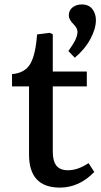

<svg xmlns="http://www.w3.org/2000/svg" viewBox="-20 -831 456 865"><path d="M316.9 -570.8 288.1 -601.1Q310.1 -631.8 319.6 -651.6Q329.1 -671.4 329.1 -688Q329.1 -704.1 311 -722.2Q290 -743.2 290 -761.2Q290 -784.7 307.1 -797.9Q324.2 -811 348.1 -811Q379.9 -811 396 -790.3Q412.1 -769.5 412.1 -740.2Q412.1 -702.1 387.5 -655.8Q362.8 -609.4 316.9 -570.8ZM250 14.2Q110.8 14.2 110.8 -134.8V-441.9H34.2V-497.1Q92.3 -502 116.5 -543.5Q140.6 -585 147 -675.8L204.1 -683.1L217.8 -676.8V-508.8H371.1V-441.9H217.8V-147Q217.8 -105.5 234.1 -84.7Q250.5 -64 286.1 -64Q331.1 -64 378.9 -96.2L404.8 -56.2Q336.4 14.2 250 14.2Z"/></svg>

Font: Literata Book Medium
Style: Regular
Weight: 500
Designer: Latin by Veronika Burian and Jose Scaglione. Greek by Irene Vlachou. Cyrillic by Vera Evstafieva
Foundry: TypeTogether
Version: Version 2.003;PS 002.003;hotconv 1.0.88;makeotf.lib2.5.64775